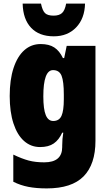

<svg xmlns="http://www.w3.org/2000/svg" viewBox="-20 -808 602 1068"><path d="M330 -485H337L351 -553H511V-25Q511 106 445 173Q379 240 240 240Q182 240 138 231.5Q94 223 54 203V52Q102 75 139.5 85Q177 95 226 95Q326 95 326 10V2Q326 -36 332 -70H326Q308 -30 279 -10Q250 10 203 10Q152 10 114 -23.5Q76 -57 55 -121Q34 -185 34 -274Q34 -365 55.5 -430Q77 -495 115.5 -529Q154 -563 206 -563Q253 -563 282 -544Q311 -525 330 -485ZM221 -272Q221 -201 234.5 -168Q248 -135 276 -135Q309 -135 322 -163.5Q335 -192 335 -256V-282Q335 -355 322.5 -386.5Q310 -418 275 -418Q221 -418 221 -272ZM279 -606Q198 -606 153 -653.5Q108 -701 106 -788H208Q216 -749 230.5 -735Q245 -721 278 -721Q309 -721 325 -735.5Q341 -750 348 -788H453Q451 -705 403.5 -655.5Q356 -606 279 -606Z"/></svg>

Font: Noto Sans Display Black Narrow
Style: Regular
Weight: 900
Width: 4
Designer: Monotype Design team
Foundry: Monotype Imaging Inc.
Version: Version 1.000